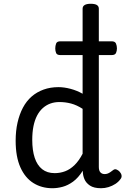

<svg xmlns="http://www.w3.org/2000/svg" viewBox="-20 -981 669 1018"><path d="M258 17Q201 17 157 -10.5Q113 -38 88 -94Q63 -150 63 -235Q63 -287 73 -331Q83 -375 101.5 -410Q120 -445 147.5 -469Q175 -493 211 -506Q247 -519 290 -519Q320 -519 354 -510Q388 -501 418 -484V-935Q418 -948 429 -954.5Q440 -961 461 -961Q483 -961 493.5 -954.5Q504 -948 504 -935V-96Q504 -76 512.5 -67Q521 -58 535 -58Q544 -58 551.5 -61Q559 -64 566 -69Q573 -74 581 -80Q589 -86 598.5 -82Q608 -78 615 -70Q623 -61 624.5 -51Q626 -41 620 -33Q609 -17 592 -6Q575 5 555.5 11Q536 17 516 17Q478 17 457 3Q436 -11 427.5 -31.5Q419 -52 419 -73Q419 -74 419 -74.5Q419 -75 419 -76Q395 -38 367.5 -18Q340 2 312 9.5Q284 17 258 17ZM151 -239Q151 -184 164 -144.5Q177 -105 203.5 -84Q230 -63 270 -63Q299 -63 325.5 -73Q352 -83 375.5 -106Q399 -129 418 -166V-404Q387 -424 357 -432Q327 -440 295 -440Q269 -440 247 -432Q225 -424 207 -408Q189 -392 176.5 -368Q164 -344 157.5 -312Q151 -280 151 -239ZM300 -689Q282 -689 277.5 -700Q273 -711 273 -724Q273 -738 277.5 -750Q282 -762 300 -762H572Q590 -762 595 -750Q600 -738 600 -724Q600 -711 595 -700Q590 -689 572 -689Z"/></svg>

Font: Playwrite HU
Style: Regular
Weight: 400
Designer: Veronika Burian, José Scaglione
Foundry: TypeTogether
Version: Version 1.002